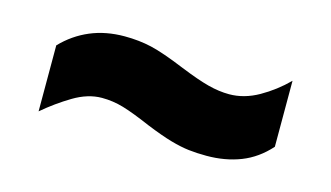

<svg xmlns="http://www.w3.org/2000/svg" viewBox="-39 -517 663 385"><g transform="rotate(15 292.5 -324.5)"><path d="M55 -366Q80 -392 112 -405.5Q144 -419 183 -419Q213 -419 239 -413Q265 -407 311 -388Q348 -373 371 -367Q394 -361 415 -361Q446 -361 476 -378Q506 -395 531 -420V-283Q506 -255 474 -242.5Q442 -230 403 -230Q383 -230 366 -232Q349 -234 328 -240Q307 -246 275 -259Q238 -275 216 -281.5Q194 -288 171 -288Q142 -288 112 -270Q82 -252 55 -229Z"/></g></svg>

Font: Noto Sans Devanagari UI Black
Style: Regular
Weight: 900
Designer: Jelle Bosma - Monotype Design Team
Foundry: Monotype Imaging Inc.
Version: Version 2.003; ttfautohint (v1.8.4.7-5d5b)